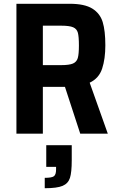

<svg xmlns="http://www.w3.org/2000/svg" viewBox="-20 -708 625 1017"><path d="M405 0 324 -248H316H207V0H67V-688H349Q428 -688 469 -662.5Q510 -637 524 -591Q538 -545 538 -468Q538 -396 521 -344.5Q504 -293 455 -270L551 0ZM398 -467Q398 -514 392.5 -534.5Q387 -555 367.5 -563.5Q348 -572 303 -572H207V-363H303Q347 -363 366.5 -371.5Q386 -380 392 -400.5Q398 -421 398 -467ZM277 190V176H225V61H360V141Q360 205 350.5 234.5Q341 264 311.5 276.5Q282 289 217 289V234Q254 234 265.5 225.5Q277 217 277 190Z"/></svg>

Font: Saira Semi Condensed SemiBold
Style: Regular
Weight: 600
Width: 4
Designer: Hector Gatti with collaboration of the Omnibus-Type team
Foundry: Omnibus-Type
Version: Version 1.001; ttfautohint (v1.8)